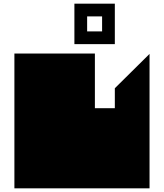

<svg xmlns="http://www.w3.org/2000/svg" viewBox="-20 -1020 890 1040"><path d="M58 0V-730H494V-434H602V-542L790 -728V0H58ZM533 -850V-931H452V-850ZM602 -1000V-781H383V-1000Z"/></svg>

Font: El Pececito
Style: Regular
Weight: 400
Designer: deFharo
Foundry: deFharo
Version: El Pececito Version 1.000